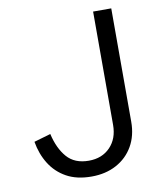

<svg xmlns="http://www.w3.org/2000/svg" viewBox="-84 -814 766 896"><g transform="rotate(-10 298.5 -366.5)"><path d="M278 12Q208 12 159.5 -15Q111 -42 82 -88.5Q53 -135 43 -194L122 -217Q138 -147 174.5 -105Q211 -63 278 -63Q341 -63 379.5 -103Q418 -143 418 -208V-745H504V-208Q504 -142 475.5 -92.5Q447 -43 396 -15.5Q345 12 278 12Z"/></g></svg>

Font: Plus Jakarta Text Light
Style: Regular
Weight: 300
Designer: Gumpita Rahayu
Foundry: Tokotype Studio
Version: Version 1.000